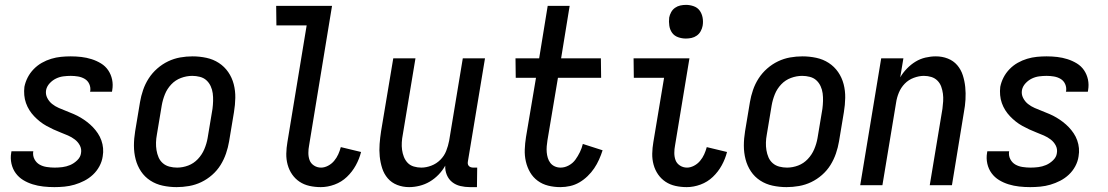

<svg xmlns="http://www.w3.org/2000/svg" viewBox="-20 -759 4540 787"><path d="M203 8Q180 8 157.5 5.5Q135 3 114 -3.5Q93 -10 75 -21Q57 -32 44.5 -49Q32 -66 27 -88Q22 -110 26 -133L27 -139H117L116 -137Q114 -120 121.5 -106Q129 -92 142 -84.5Q155 -77 171.5 -74.5Q188 -72 204 -72Q220 -72 236 -74Q252 -76 267.5 -82.5Q283 -89 296.5 -102Q310 -115 312 -131Q315 -148 307.5 -162.5Q300 -177 287 -187Q274 -197 259 -203.5Q244 -210 228.5 -216Q213 -222 199 -228.5Q185 -235 170.5 -243Q156 -251 143.5 -261Q131 -271 120 -282.5Q109 -294 100.5 -307.5Q92 -321 86.5 -336.5Q81 -352 79.5 -369Q78 -386 80 -403Q84 -423 93.5 -441.5Q103 -460 118 -475.5Q133 -491 151.5 -501.5Q170 -512 190 -518Q210 -524 230 -526Q250 -528 270 -528Q292 -528 313.5 -525.5Q335 -523 355.5 -516.5Q376 -510 394 -499Q412 -488 423.5 -471Q435 -454 439.5 -433Q444 -412 440 -389L439 -383H349L350 -386Q352 -401 346 -414.5Q340 -428 327.5 -435.5Q315 -443 300 -445.5Q285 -448 270 -448Q255 -448 239.5 -446Q224 -444 209.5 -437Q195 -430 183.5 -417.5Q172 -405 169 -390Q166 -373 173.5 -358Q181 -343 193.5 -333Q206 -323 221 -316.5Q236 -310 251.5 -304Q267 -298 282 -291.5Q297 -285 310.5 -277Q324 -269 337 -259Q350 -249 361 -237.5Q372 -226 381 -212.5Q390 -199 395.5 -183.5Q401 -168 402.5 -151.5Q404 -135 401 -118Q398 -97 387.5 -77.5Q377 -58 361 -43Q345 -28 325.5 -18Q306 -8 285.5 -2Q265 4 244 6Q223 8 203 8Z M704 8Q675 8 647 2Q619 -4 596 -19Q573 -34 558 -56.5Q543 -79 536 -106Q529 -133 529 -162Q529 -191 534 -221L554 -341Q558 -365 566.5 -390Q575 -415 589.5 -437.5Q604 -460 624.5 -478Q645 -496 669 -507.5Q693 -519 718.5 -523.5Q744 -528 769 -528Q798 -528 826 -522Q854 -516 877 -501Q900 -486 915.5 -463.5Q931 -441 938 -414Q945 -387 944.5 -358Q944 -329 939 -299L919 -179Q915 -155 906.5 -130Q898 -105 884 -82.5Q870 -60 849.5 -42Q829 -24 805 -12.5Q781 -1 755 3.5Q729 8 704 8ZM706 -72Q729 -72 751.5 -80.5Q774 -89 791 -107Q808 -125 817.5 -147.5Q827 -170 831 -193L851 -313Q853 -329 853.5 -345Q854 -361 852 -376.5Q850 -392 843.5 -406Q837 -420 826 -430Q815 -440 799.5 -444Q784 -448 768 -448Q745 -448 722 -439.5Q699 -431 682 -413Q665 -395 656 -372.5Q647 -350 643 -327L623 -207Q620 -191 619.5 -175Q619 -159 621.5 -143.5Q624 -128 630 -114Q636 -100 647.5 -90Q659 -80 674.5 -76Q690 -72 706 -72Z M1295 8Q1271 8 1248.5 3Q1226 -2 1208 -14Q1190 -26 1177.5 -44Q1165 -62 1159 -84Q1153 -106 1153.5 -129.5Q1154 -153 1158 -176L1237 -655H1113L1112 -735H1341L1247 -163Q1244 -148 1244 -132Q1244 -116 1249 -102.5Q1254 -89 1267 -80.5Q1280 -72 1296 -72Q1310 -72 1324.5 -79.5Q1339 -87 1349.5 -99.5Q1360 -112 1366.5 -126.5Q1373 -141 1377 -156L1460 -136Q1453 -108 1438.5 -81.5Q1424 -55 1402 -34Q1380 -13 1351.5 -2.5Q1323 8 1295 8Z M1657 8Q1631 8 1608 -1Q1585 -10 1569.5 -28Q1554 -46 1546.5 -69.5Q1539 -93 1536.5 -118Q1534 -143 1536 -169Q1538 -195 1542 -221L1592 -520H1683L1631 -207Q1628 -192 1627 -176Q1626 -160 1628 -145Q1630 -130 1635.5 -116Q1641 -102 1651 -91.5Q1661 -81 1676 -76.5Q1691 -72 1707 -72Q1727 -72 1748 -80Q1769 -88 1785 -104Q1801 -120 1809 -140.5Q1817 -161 1821 -182L1877 -520H1968L1898 -98Q1897 -93 1897.5 -88Q1898 -83 1901.5 -79Q1905 -75 1910 -73.5Q1915 -72 1920 -72H1936L1935 8H1906Q1886 8 1867 3.5Q1848 -1 1833.5 -12.5Q1819 -24 1811.5 -42Q1804 -60 1805 -80Q1794 -60 1777.5 -43Q1761 -26 1741.5 -14.5Q1722 -3 1700 2.5Q1678 8 1657 8Z M2277 8Q2251 8 2227 2Q2203 -4 2184 -18Q2165 -32 2153 -52.5Q2141 -73 2135.5 -97Q2130 -121 2131 -146.5Q2132 -172 2136 -197L2177 -440H2094L2093 -520H2190L2225 -735H2315L2280 -520H2443L2444 -440H2267L2224 -184Q2222 -172 2221 -159.5Q2220 -147 2221 -135Q2222 -123 2225.5 -111.5Q2229 -100 2236 -91Q2243 -82 2254 -77Q2265 -72 2278 -72Q2295 -72 2311.5 -81Q2328 -90 2338.5 -104.5Q2349 -119 2357 -135.5Q2365 -152 2369 -169L2450 -143Q2444 -124 2435.5 -105Q2427 -86 2415.5 -69Q2404 -52 2388.5 -37Q2373 -22 2355 -11.5Q2337 -1 2317 3.5Q2297 8 2277 8Z M2795 8Q2771 8 2748.5 3Q2726 -2 2708 -14Q2690 -26 2677.5 -44Q2665 -62 2659 -84Q2653 -106 2653.5 -129.5Q2654 -153 2658 -176L2702 -440H2578L2577 -520H2806L2747 -163Q2744 -148 2744 -132Q2744 -116 2749 -102.5Q2754 -89 2767 -80.5Q2780 -72 2796 -72Q2810 -72 2824.5 -79.5Q2839 -87 2849.5 -99.5Q2860 -112 2866.5 -126.5Q2873 -141 2877 -156L2960 -136Q2953 -108 2938.5 -81.5Q2924 -55 2902 -34Q2880 -13 2851.5 -2.5Q2823 8 2795 8ZM2791 -601Q2775 -601 2759.5 -606.5Q2744 -612 2735 -624.5Q2726 -637 2723.5 -653.5Q2721 -670 2723 -687Q2725 -698 2731 -709Q2737 -720 2747 -727Q2757 -734 2768.5 -736.5Q2780 -739 2792 -739Q2808 -739 2823.5 -733.5Q2839 -728 2848 -715.5Q2857 -703 2860 -686.5Q2863 -670 2860 -653Q2858 -642 2852 -631Q2846 -620 2836 -613Q2826 -606 2814.5 -603.5Q2803 -601 2791 -601Z M3204 8Q3175 8 3147 2Q3119 -4 3096 -19Q3073 -34 3058 -56.5Q3043 -79 3036 -106Q3029 -133 3029 -162Q3029 -191 3034 -221L3054 -341Q3058 -365 3066.5 -390Q3075 -415 3089.5 -437.5Q3104 -460 3124.5 -478Q3145 -496 3169 -507.5Q3193 -519 3218.5 -523.5Q3244 -528 3269 -528Q3298 -528 3326 -522Q3354 -516 3377 -501Q3400 -486 3415.5 -463.5Q3431 -441 3438 -414Q3445 -387 3444.5 -358Q3444 -329 3439 -299L3419 -179Q3415 -155 3406.5 -130Q3398 -105 3384 -82.5Q3370 -60 3349.5 -42Q3329 -24 3305 -12.5Q3281 -1 3255 3.5Q3229 8 3204 8ZM3206 -72Q3229 -72 3251.5 -80.5Q3274 -89 3291 -107Q3308 -125 3317.5 -147.5Q3327 -170 3331 -193L3351 -313Q3353 -329 3353.5 -345Q3354 -361 3352 -376.5Q3350 -392 3343.5 -406Q3337 -420 3326 -430Q3315 -440 3299.5 -444Q3284 -448 3268 -448Q3245 -448 3222 -439.5Q3199 -431 3182 -413Q3165 -395 3156 -372.5Q3147 -350 3143 -327L3123 -207Q3120 -191 3119.5 -175Q3119 -159 3121.5 -143.5Q3124 -128 3130 -114Q3136 -100 3147.5 -90Q3159 -80 3174.5 -76Q3190 -72 3206 -72Z M3506 0 3592 -520H3683L3670 -442Q3681 -461 3697.5 -478Q3714 -495 3733 -506.5Q3752 -518 3773.5 -523Q3795 -528 3816 -528Q3842 -528 3865 -519Q3888 -510 3903.5 -492Q3919 -474 3926.5 -450.5Q3934 -427 3936.5 -402Q3939 -377 3937.5 -351Q3936 -325 3931 -299L3882 0H3791L3843 -313Q3845 -328 3846 -344Q3847 -360 3845 -375Q3843 -390 3838 -404Q3833 -418 3822.5 -428.5Q3812 -439 3797.5 -443.5Q3783 -448 3767 -448Q3747 -448 3725.5 -440Q3704 -432 3688.5 -416Q3673 -400 3664.5 -379.5Q3656 -359 3653 -338L3597 0Z M4203 8Q4180 8 4157.5 5.5Q4135 3 4114 -3.5Q4093 -10 4075 -21Q4057 -32 4044.5 -49Q4032 -66 4027 -88Q4022 -110 4026 -133L4027 -139H4117L4116 -137Q4114 -120 4121.5 -106Q4129 -92 4142 -84.5Q4155 -77 4171.5 -74.5Q4188 -72 4204 -72Q4220 -72 4236 -74Q4252 -76 4267.5 -82.5Q4283 -89 4296.5 -102Q4310 -115 4312 -131Q4315 -148 4307.5 -162.5Q4300 -177 4287 -187Q4274 -197 4259 -203.5Q4244 -210 4228.5 -216Q4213 -222 4199 -228.5Q4185 -235 4170.5 -243Q4156 -251 4143.5 -261Q4131 -271 4120 -282.5Q4109 -294 4100.5 -307.5Q4092 -321 4086.5 -336.5Q4081 -352 4079.5 -369Q4078 -386 4080 -403Q4084 -423 4093.5 -441.5Q4103 -460 4118 -475.5Q4133 -491 4151.5 -501.5Q4170 -512 4190 -518Q4210 -524 4230 -526Q4250 -528 4270 -528Q4292 -528 4313.5 -525.5Q4335 -523 4355.5 -516.5Q4376 -510 4394 -499Q4412 -488 4423.5 -471Q4435 -454 4439.5 -433Q4444 -412 4440 -389L4439 -383H4349L4350 -386Q4352 -401 4346 -414.5Q4340 -428 4327.5 -435.5Q4315 -443 4300 -445.5Q4285 -448 4270 -448Q4255 -448 4239.5 -446Q4224 -444 4209.5 -437Q4195 -430 4183.5 -417.5Q4172 -405 4169 -390Q4166 -373 4173.5 -358Q4181 -343 4193.5 -333Q4206 -323 4221 -316.5Q4236 -310 4251.5 -304Q4267 -298 4282 -291.5Q4297 -285 4310.5 -277Q4324 -269 4337 -259Q4350 -249 4361 -237.5Q4372 -226 4381 -212.5Q4390 -199 4395.5 -183.5Q4401 -168 4402.5 -151.5Q4404 -135 4401 -118Q4398 -97 4387.5 -77.5Q4377 -58 4361 -43Q4345 -28 4325.5 -18Q4306 -8 4285.5 -2Q4265 4 4244 6Q4223 8 4203 8Z"/></svg>

Font: Iosevka Curly Medium
Style: Italic
Weight: 500
Italic angle: -9°
Monospace: yes
Designer: Belleve Invis
Foundry: Belleve Invis
Version: Version 22.1.2; ttfautohint (v1.8.4)